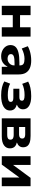

<svg xmlns="http://www.w3.org/2000/svg" viewBox="1374 -1928 565 3353"><g transform="rotate(90 1656.5 -251.5)"><path d="M81 0V-503H244V-319H456V-503H619V0H456V-192H244V0Z M964 11Q908 11 863 -10.5Q818 -32 792.5 -69Q767 -106 767 -153Q767 -206 799 -240.5Q831 -275 899 -291.5Q967 -308 1074 -308H1143V-223H1083Q1043 -223 1013.5 -220Q984 -217 964.5 -210Q945 -203 935 -191Q925 -179 925 -160Q925 -131 947.5 -116Q970 -101 1007 -101Q1038 -101 1064 -116Q1090 -131 1106 -156Q1122 -181 1122 -213V-317Q1122 -363 1093.5 -380Q1065 -397 1007 -397Q967 -397 922.5 -386Q878 -375 827 -349L787 -455Q824 -475 864.5 -488Q905 -501 948.5 -507.5Q992 -514 1037 -514Q1112 -514 1166.5 -491.5Q1221 -469 1250.5 -421Q1280 -373 1280 -295V0H1147V-99H1142Q1127 -67 1102.5 -42Q1078 -17 1044.5 -3Q1011 11 964 11Z M1647 11Q1566 11 1504 -4Q1442 -19 1402 -44L1441 -146Q1477 -125 1530 -115Q1583 -105 1641 -105Q1700 -105 1729.5 -116Q1759 -127 1759 -156Q1759 -182 1740.5 -192Q1722 -202 1687 -202H1530V-307H1677Q1707 -307 1723 -317.5Q1739 -328 1739 -352Q1739 -376 1717 -387Q1695 -398 1641 -398Q1584 -398 1533.5 -387.5Q1483 -377 1444 -357L1405 -461Q1449 -486 1513.5 -500Q1578 -514 1659 -514Q1771 -514 1830 -476.5Q1889 -439 1889 -371Q1889 -334 1869 -306.5Q1849 -279 1810 -264V-261Q1844 -252 1866 -236Q1888 -220 1899 -197Q1910 -174 1910 -142Q1910 -71 1841.5 -30Q1773 11 1647 11Z M2046 0V-503H2353Q2425 -503 2469 -487.5Q2513 -472 2532.5 -443Q2552 -414 2552 -372Q2552 -334 2531 -306.5Q2510 -279 2470 -265V-262Q2507 -254 2529 -237Q2551 -220 2561 -196Q2571 -172 2571 -142Q2571 -77 2517.5 -38.5Q2464 0 2362 0ZM2198 -95H2340Q2378 -95 2398.5 -108.5Q2419 -122 2419 -151Q2419 -181 2398 -194.5Q2377 -208 2340 -208H2198ZM2198 -302H2331Q2363 -302 2381.5 -316.5Q2400 -331 2400 -357Q2400 -383 2381.5 -396Q2363 -409 2331 -409H2198Z M2708 0V-503H2860V-198H2861L3086 -503H3232V0H3080V-306H3079L2855 0Z"/></g></svg>

Font: Nunito Sans 7pt ExtraBold
Style: Regular
Weight: 800
Designer: Vernon Adams
Foundry: Vernon Adams
Version: Version 3.101;gftools[0.9.27]